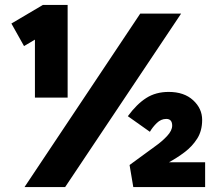

<svg xmlns="http://www.w3.org/2000/svg" viewBox="-20 -755 886 775"><path d="M121 -361V-595L77 -569L26 -660L153 -735H253V-361ZM79 0 546 -700H711L243 0ZM518 0 503 -89 607 -165Q634 -184 654.5 -206Q675 -228 675 -248Q675 -275 651 -275Q630 -275 613 -258.5Q596 -242 585 -223L496 -286Q532 -335 570.5 -359.5Q609 -384 661 -384Q723 -384 759.5 -350.5Q796 -317 796 -271Q796 -227 776 -195.5Q756 -164 725.5 -141Q695 -118 662 -100H808V0Z"/></svg>

Font: Lexend ExtraBold
Style: Regular
Weight: 800
Designer: Bonnie Shaver-Troup, Thomas Jockin
Foundry: Lexend
Version: Version 1.007; ttfautohint (v1.8.3)